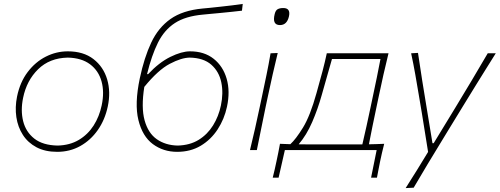

<svg xmlns="http://www.w3.org/2000/svg" viewBox="-20 -766 2550 980"><path d="M272 9Q210.5 9 166.5 -14.2Q122.5 -37.5 96.8 -77.5Q71 -117.5 63.5 -168Q56 -218.5 67 -273Q82 -346.5 121.2 -398.2Q160.5 -450 214 -477Q267.5 -504 326 -504Q406 -504 457 -464.5Q508 -425 527 -360.8Q546 -296.5 530 -222Q515.5 -154 479 -102Q442.5 -50 389.5 -20.5Q336.5 9 272 9ZM274 -23Q336.5 -24.5 382.5 -52Q428.5 -79.5 457.8 -125.2Q487 -171 499 -228Q513.5 -296 498.2 -350.8Q483 -405.5 439.5 -438Q396 -470.5 326 -472Q233 -470 174.5 -412.5Q116 -355 98 -267Q84.5 -202.5 98.2 -147.5Q112 -92.5 155.2 -58.5Q198.5 -24.5 274 -23Z M884.5 9Q813.5 9 760.2 -30.5Q707 -70 686.5 -153Q666 -236 693.5 -366Q716 -472.5 752 -548.8Q788 -625 850.2 -669Q912.5 -713 1014 -722.5Q1026 -723.5 1051 -726Q1076 -728.5 1107 -732Q1138 -735.5 1167.8 -739Q1197.5 -742.5 1219 -746L1215 -711.5Q1193.5 -709 1164 -705.8Q1134.5 -702.5 1104.5 -699.8Q1074.5 -697 1050.8 -694.8Q1027 -692.5 1016.5 -691.5Q926.5 -683.5 872.5 -648.2Q818.5 -613 786.2 -548.2Q754 -483.5 730.5 -387.5H736Q791.5 -447 849.2 -475.5Q907 -504 950 -504Q1022.5 -504 1070.5 -466Q1118.5 -428 1137 -363.8Q1155.5 -299.5 1138.5 -221Q1125 -158 1091 -105.8Q1057 -53.5 1004.8 -22.2Q952.5 9 884.5 9ZM948.5 -472Q906 -471.5 846.5 -440.2Q787 -409 716.5 -322.5Q700 -217.5 718 -152Q736 -86.5 780.2 -55.5Q824.5 -24.5 886.5 -23Q949 -24.5 994 -52.2Q1039 -80 1067.5 -126Q1096 -172 1107.5 -227.5Q1121 -290.5 1109.5 -345.8Q1098 -401 1058.5 -435.8Q1019 -470.5 948.5 -472Z M1256 0Q1269.5 -56.5 1281.5 -108.5Q1293.5 -160.5 1306 -221L1316.5 -270.5Q1329.5 -332 1340.5 -385Q1351.5 -438 1361 -494L1397.5 -495.5Q1383.5 -439 1371.8 -386.2Q1360 -333.5 1346.5 -270.5L1336 -221Q1323.5 -160.5 1313 -108.5Q1302.5 -56.5 1291 0ZM1409 -638Q1368 -638 1382 -694Q1386.5 -713 1397.2 -719Q1408 -725 1426 -725Q1464 -725 1455 -683Q1445 -638 1409 -638Z M1372 141Q1377.5 120 1382 99.5Q1386.5 79 1391.5 56Q1396 34.5 1400.5 12.8Q1405 -9 1409 -32Q1434 -31 1462 -30Q1490 -55.5 1526.5 -114.8Q1563 -174 1595.5 -291Q1614.5 -358 1626.5 -403.8Q1638.5 -449.5 1648 -494H1963Q1949 -438 1937.2 -385Q1925.5 -332 1912.5 -271L1902 -221Q1890.5 -167.5 1881.5 -122.8Q1872.5 -78 1863 -29.5Q1882.5 -30 1902 -30.5Q1921.5 -31 1941 -32Q1934.5 -8 1929.8 13.8Q1925 35.5 1920 58.5Q1915.5 80 1911.8 100Q1908 120 1904 141H1874L1902.5 0H1434L1402 141ZM1595 -29H1753Q1771.5 -29 1790.8 -29Q1810 -29 1829.5 -29Q1841 -77.5 1850.8 -122.5Q1860.5 -167.5 1872 -221L1882.5 -271Q1894 -325.5 1903.5 -371Q1913 -416.5 1922 -465H1674.5Q1662.5 -423 1650.8 -381.8Q1639 -340.5 1622.5 -282Q1602.5 -210 1573.5 -143Q1544.5 -76 1504.5 -29.5Q1527.5 -29 1550.2 -29Q1573 -29 1595 -29Z M2050.5 194Q2079.5 148 2108.5 101.8Q2137.5 55.5 2165 9.5Q2157 -39 2149.2 -89.2Q2141.5 -139.5 2133.5 -187L2118.5 -276Q2109.5 -329.5 2099.8 -385.2Q2090 -441 2078.5 -494L2113.5 -496Q2124 -424 2135 -355.2Q2146 -286.5 2158 -214L2187.5 -35H2193.5L2303.5 -215.5Q2347 -287 2388 -355.8Q2429 -424.5 2469.5 -494H2510.5Q2485 -453.5 2461.8 -416.2Q2438.5 -379 2411 -334.5Q2383.5 -290 2345.5 -228L2260.5 -89Q2202 6.5 2162.5 72.2Q2123 138 2091.5 192Z"/></svg>

Font: Commissioner Flair Thin
Style: Italic
Weight: 100
Italic angle: -12°
Designer: Kostas Bartsokas
Foundry: Kostas Bartsokas
Version: Version 1.000; ttfautohint (v1.8.3)